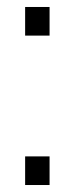

<svg xmlns="http://www.w3.org/2000/svg" viewBox="-20 -530 214 550"><path d="M52 -428V-510H122V-428ZM52 0V-82H122V0Z"/></svg>

Font: Saira ExtraCondensed
Style: Regular
Weight: 400
Width: 2
Designer: Hector Gatti with collaboration of the Omnibus-Type team
Foundry: Omnibus-Type
Version: Version 1.101